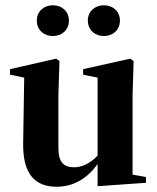

<svg xmlns="http://www.w3.org/2000/svg" viewBox="-20 -695 597 730"><path d="M351 13 535 0V-22L484 -31V-330L488 -463L475 -472L296 -432V-411L351 -400V-103C321 -72 290 -59 263 -59C224 -59 202 -75 202 -134V-330L206 -463L193 -472L18 -432V-411L72 -400L68 -148C67 -30 116 15 195 15C261 15 313 -18 351 -71ZM181 -558C214 -558 242 -580 242 -617C242 -653 214 -675 181 -675C148 -675 120 -653 120 -617C120 -580 148 -558 181 -558ZM375 -558C408 -558 436 -580 436 -617C436 -653 408 -675 375 -675C342 -675 314 -653 314 -617C314 -580 342 -558 375 -558Z"/></svg>

Font: Source Serif 4 Display
Style: Bold
Weight: 700
Designer: Frank Grießhammer
Foundry: Adobe Systems Incorporated
Version: Version 4.004;hotconv 1.0.117;makeotfexe 2.5.65602